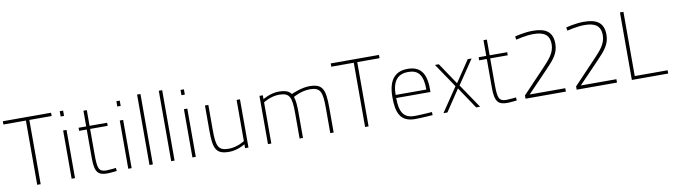

<svg xmlns="http://www.w3.org/2000/svg" viewBox="-36 -1340 6895 1960"><g transform="rotate(-10 3412.0 -360.0)"><path d="M0 -666H233V0H269V-666H500V-700H0Z M590 0H625V-500H590ZM590 -645H625V-700H590Z M1046 -468V-500H864V-663H829V-500H750V-468H829V-168C829 -24 865 10 956 10C991 10 1057 2 1057 2L1054 -30C1054 -30 984 -22 956 -22C875 -22 864 -57 864 -206V-468Z M1177 0H1212V-500H1177ZM1177 -645H1212V-700H1177Z M1397 0H1432V-730H1397Z M1622 0H1657V-730H1622Z M1842 0H1877V-500H1842ZM1842 -645H1877V-700H1842Z M2388 -500V-73C2388 -73 2313 -23 2224 -23C2113 -23 2095 -72 2095 -242V-500H2060V-240C2060 -46 2088 9 2224 9C2310 9 2388 -40 2388 -40V0H2423V-500Z M2660 0V-427C2660 -427 2735 -477 2824 -477C2935 -477 2953 -428 2953 -258V0H2988V-260C2988 -335 2984 -390 2970 -428C2974 -431 3055 -477 3142 -477C3253 -477 3271 -428 3271 -258V0H3306V-260C3306 -454 3278 -509 3142 -509C3062 -509 2968 -467 2954 -461C2938 -484 2915 -498 2882 -504C2865 -507 2846 -509 2824 -509C2738 -509 2660 -460 2660 -460V-500H2625V0Z M3399 -666H3632V0H3668V-666H3899V-700H3399Z M4148 -23C4032 -23 3996 -98 3996 -236H4351V-269C4351 -442 4284 -509 4161 -509C4047 -509 3959 -448 3959 -250C3959 -87 3998 8 4147 9C4220 9 4332 0 4332 0L4330 -32C4330 -32 4218 -23 4148 -23ZM3996 -268C3996 -420 4061 -477 4161 -477C4265 -477 4314 -421 4314 -268Z M4444 -500 4613 -250 4444 0H4485L4634 -223L4783 0H4824L4655 -250L4824 -500H4784L4634 -277L4484 -500Z M5193 -468V-500H5011V-663H4976V-500H4897V-468H4976V-168C4976 -24 5012 10 5103 10C5138 10 5204 2 5204 2L5201 -30C5201 -30 5131 -22 5103 -22C5022 -22 5011 -57 5011 -206V-468Z M5713 0V-35H5344L5561 -261C5642 -345 5692 -404 5692 -501C5692 -626 5618 -670 5487 -670C5394 -670 5301 -644 5301 -644L5306 -610C5306 -610 5410 -636 5486 -636C5594 -636 5654 -602 5654 -501C5654 -413 5597 -352 5522 -273L5295 -34V0Z M6243 0V-35H5874L6091 -261C6172 -345 6222 -404 6222 -501C6222 -626 6148 -670 6017 -670C5924 -670 5831 -644 5831 -644L5836 -610C5836 -610 5940 -636 6016 -636C6124 -636 6184 -602 6184 -501C6184 -413 6127 -352 6052 -273L5825 -34V0Z M6774 0V-34H6433V-700H6397V0Z"/></g></svg>

Font: TitilliumText22L
Style: 1 wt
Weight: 100
Designer: Campivisivi
Foundry: Campivisivi
Version: 1.000